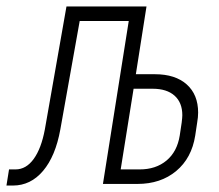

<svg xmlns="http://www.w3.org/2000/svg" viewBox="-60 -570 680 595"><path d="M-40 5 -32 -45H-12Q21 -45 44.5 -77.5Q68 -110 79 -169L146 -550H394L361 -340H420Q483 -340 518.5 -308.5Q554 -277 554 -221Q554 -207 551 -190L545 -150Q534 -80 486 -40Q438 0 366 0H259L339 -505H187L127 -169Q112 -86 73.5 -40.5Q35 5 -20 5ZM373 -45Q423 -45 456 -72.5Q489 -100 497 -150L503 -190Q505 -206 505 -213Q505 -252 481 -273.5Q457 -295 413 -295H354L314 -45Z"/></svg>

Font: JetBrains Mono Extra Light
Style: Italic
Weight: 200
Italic angle: -9°
Monospace: yes
Designer: Philipp Nurullin, Konstantin Bulenkov
Foundry: JetBrains
Version: 2.002